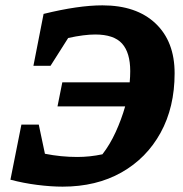

<svg xmlns="http://www.w3.org/2000/svg" viewBox="-20 -687 683 718"><path d="M214 11Q171 11 119.5 4.5Q68 -2 19 -15L60 -221H125L148 -112Q208 -100 269 -100Q316 -100 363 -110Q391 -146 412.5 -193Q434 -240 448 -289H195L213 -379H465Q467 -401 467 -421Q467 -490 436.5 -524Q406 -558 336 -558Q295 -558 235 -545L169 -441H105L143 -635Q273 -667 363 -667Q490 -667 561.5 -599.5Q633 -532 633 -413Q633 -286 580.5 -190.5Q528 -95 434 -42Q340 11 214 11Z"/></svg>

Font: Piazzolla
Style: Bold Italic
Weight: 700
Italic angle: -11.3°
Designer: Juan Pablo del Peral
Foundry: Huerta Tipografica
Version: Version 1.330